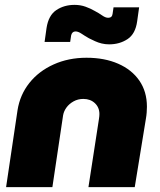

<svg xmlns="http://www.w3.org/2000/svg" viewBox="-20 -768 658 788"><path d="M5 0 52 -316Q62 -379 100.5 -427.5Q139 -476 200 -503.5Q261 -531 335 -531Q409 -531 465 -506.5Q521 -482 552 -437Q583 -392 583 -330Q583 -319 582 -306Q581 -293 579 -282L533 0H343L386 -279Q387 -284 387.5 -290.5Q388 -297 388 -300Q388 -327 369.5 -344.5Q351 -362 322 -362Q300 -362 282 -352Q264 -342 253 -327Q242 -312 239 -295L195 0ZM428 -586Q412 -586 397.5 -589.5Q383 -593 370 -599Q357 -605 345 -611Q329 -620 315 -629.5Q301 -639 290 -639Q283 -639 278.5 -635Q274 -631 272 -623L268 -596H163L171 -653Q179 -705 211 -726.5Q243 -748 286 -748Q310 -748 331 -740.5Q352 -733 369 -723Q386 -714 399.5 -704.5Q413 -695 424 -695Q432 -695 436.5 -699Q441 -703 442 -711L446 -738H551L543 -681Q536 -629 503.5 -607.5Q471 -586 428 -586Z"/></svg>

Font: MuseoModerno Thin Black
Style: Italic
Weight: 900
Italic angle: -9°
Version: Version 1.003